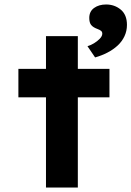

<svg xmlns="http://www.w3.org/2000/svg" viewBox="-20 -836 586 856"><path d="M185 0V-675H327V0ZM62 -402V-529H468V-402ZM404 -580 370 -630Q384 -634 399 -643Q414 -652 425 -663.5Q436 -675 436 -686Q436 -694 430.5 -698.5Q425 -703 414 -707Q395 -714 386.5 -724.5Q378 -735 378 -756Q378 -785 399.5 -800.5Q421 -816 453 -816Q491 -816 518.5 -793Q546 -770 546 -725Q546 -698 535 -674.5Q524 -651 504.5 -633Q485 -615 459 -601.5Q433 -588 404 -580Z"/></svg>

Font: Lexend Exa SemiBold
Style: Regular
Weight: 600
Designer: Bonnie Shaver-Troup, Thomas Jockin
Foundry: Lexend
Version: Version 1.007